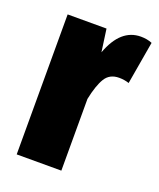

<svg xmlns="http://www.w3.org/2000/svg" viewBox="-109 -617 570 687"><g transform="rotate(20 176.5 -274.0)"><path d="M353 -540 325 -377Q307 -383 287 -383Q251 -383 234 -355Q217 -327 206 -273V0H36V-533H184L196 -447Q233 -548 310 -548Q334 -548 353 -540Z"/></g></svg>

Font: Fira Sans Extra Condensed ExtraBold
Style: Regular
Weight: 800
Width: 1
Designer: Carrois Corporate & Edenspiekermann AG
Foundry: Carrois Corporate GbR & Edenspiekermann AG
Version: Version 4.203